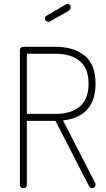

<svg xmlns="http://www.w3.org/2000/svg" viewBox="-20 -973 549 993"><path d="M83 -18V-714Q83 -729 101 -731H268Q360 -731 417 -686Q474 -641 474 -540Q474 -370 306 -350L471 -29Q474 -23 474 -18Q474 -10 469 -5Q464 0 456 0Q452 0 448.5 -2Q445 -4 441.5 -9Q438 -14 436.5 -17Q435 -20 431.5 -27.5Q428 -35 427 -36L267 -348H119V-18Q119 0 101 0Q83 0 83 -18ZM268 -695H119V-384H268Q347 -384 392.5 -422Q438 -460 438 -540Q438 -620 392.5 -657.5Q347 -695 268 -695ZM335 -917 240 -863Q236 -860 231 -860Q223 -860 217.5 -865.5Q212 -871 212 -878Q212 -887 220 -891L322 -951Q326 -953 329 -953Q345 -953 345 -935Q345 -923 335 -917Z"/></svg>

Font: Dosis
Style: ExtraLight
Weight: 250
Designer: Edgar Tolentino, Pablo Impallari, Igino Marini
Foundry: Edgar Tolentino, Pablo Impallari, Igino Marini
Version: Version 1.007